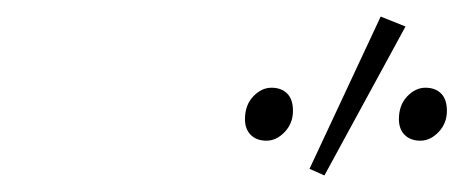

<svg xmlns="http://www.w3.org/2000/svg" viewBox="-20 -772 572 232"><path d="M302 -602Q290 -602 283 -609Q276 -616 276 -628Q276 -645 286 -655.5Q296 -666 308 -666Q320 -666 327 -659Q334 -652 334 -638Q334 -623 324 -612.5Q314 -602 302 -602ZM488 -602Q476 -602 469 -609Q462 -616 462 -628Q462 -645 472 -655.5Q482 -666 494 -666Q506 -666 513 -659Q520 -652 520 -638Q520 -623 510 -612.5Q500 -602 488 -602ZM372 -560 354 -568 440 -752 470 -740Z"/></svg>

Font: Source Sans Variable
Style: Italic
Weight: 200
Italic angle: -11°
Designer: Paul D. Hunt
Foundry: Adobe Systems Incorporated
Version: Version 3.006;hotconv 1.0.111;makeotfexe 2.5.65597